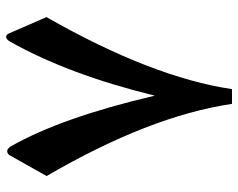

<svg xmlns="http://www.w3.org/2000/svg" viewBox="-94 -672 766 617"><g transform="rotate(-90 288.5 -364.0)"><path d="M30.8 -596.7 98.6 -717.3Q112.8 -731.9 126 -711.9Q218.8 -549.8 289.1 -249Q356.9 -526.4 462.9 -714.4Q470.2 -726.6 477.8 -726.8Q485.4 -727.1 489.7 -716.3L541.5 -597.2Q348.1 -257.8 310.1 -1H262.7Q223.6 -265.6 30.8 -596.7Z"/></g></svg>

Font: Parastoo FD
Style: Bold-FD
Weight: 700
Foundry: Saber Rastikerdar (saber.rastikerdar@gmail.com)
Version: Version 2.0.1